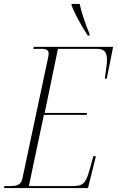

<svg xmlns="http://www.w3.org/2000/svg" viewBox="-36 -951 592 971"><path d="M-16 0 -13 -10H16Q47 -10 60 -19Q73 -28 77 -47L208 -663Q210 -674 210 -682Q210 -704 174 -704H132L135 -714H536L504 -553H494Q498 -584 501.5 -608Q505 -632 505 -648Q505 -679 493 -691.5Q481 -704 454 -704H257L190 -380H404L402 -370H186L110 -10H331Q358 -10 373.5 -16.5Q389 -23 399 -42.5Q409 -62 420 -102L436 -161H449L409 0ZM408 -771Q381 -813 361.5 -848.5Q342 -884 326 -923V-931H367Q373 -902 386.5 -860.5Q400 -819 417 -779L416 -771Z"/></svg>

Font: Noto Serif Display Condensed ExtraLight
Style: Italic
Weight: 200
Width: 3
Italic angle: -12°
Designer: Monotype Design Team
Foundry: Monotype Imaging Inc.
Version: Version 2.009